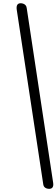

<svg xmlns="http://www.w3.org/2000/svg" viewBox="-20 -1051 349 1186"><path d="M145 -1001.5 308.5 79Q311 96.5 304.8 106Q298.5 115.5 283.5 115.5Q276 115.5 268.2 113Q260.5 110.5 254.8 104.8Q249 99 247.5 89.5L83.5 -990.5Q80.5 -1011 86.8 -1021Q93 -1031 107.5 -1031Q115.5 -1031 123.5 -1028.2Q131.5 -1025.5 137.5 -1019.2Q143.5 -1013 145 -1001.5Z"/></svg>

Font: Edu QLD Hand
Style: Regular
Weight: 400
Designer: Tina and Corey Anderson, Eben Sorkin
Foundry: Sorkin Type Co.
Version: Version 2.000